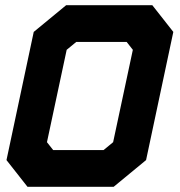

<svg xmlns="http://www.w3.org/2000/svg" viewBox="-20 -720 693 740"><path d="M86 0 5 -103 110 -597 235 -700H567L648 -597L543 -103L418 0ZM185 -141.5H379L416 -172L492 -528L468 -558.5H274L237 -528L161 -172ZM137.5 -71H398L479.5 -138L569.5 -562.5L517 -629.5H256.5L175 -562.5L85 -138ZM137.5 -71 85 -138 175 -562.5 256.5 -629.5H517L569.5 -562.5L479.5 -138L398 -71Z"/></svg>

Font: Tourney Thin Black
Style: Italic
Weight: 900
Italic angle: -12°
Version: Version 1.015